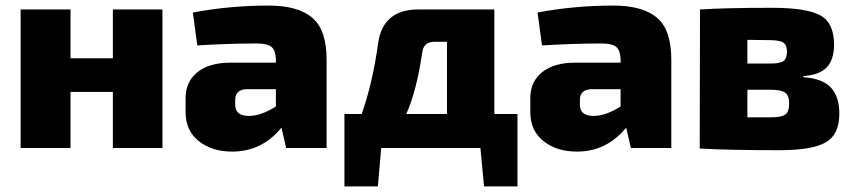

<svg xmlns="http://www.w3.org/2000/svg" viewBox="-20 -531 3061 689"><path d="M563 -497V0H385V-201H233V0H54V-497H233V-322H385V-497Z M688 -368 672 -486Q804 -511 944 -511Q1049 -511 1100.5 -467.5Q1152 -424 1152 -317V0H1007L990 -73Q920 13 813 13Q741 13 693.5 -24.5Q646 -62 646 -129V-179Q646 -238 688.5 -272Q731 -306 805 -306H970V-318Q969 -350 954.5 -362.5Q940 -375 901 -375Q804 -375 688 -368ZM824 -172V-155Q824 -115 873 -115Q917 -115 970 -149V-211H866Q824 -210 824 -172Z M1837 -122V138H1717L1704 0H1348L1336 138H1216V-122H1278Q1317 -232 1337 -376Q1354 -497 1481 -497H1754V-122ZM1584 -122V-381H1539Q1499 -381 1495 -341Q1475 -205 1438 -122Z M1925 -368 1909 -486Q2041 -511 2181 -511Q2286 -511 2337.5 -467.5Q2389 -424 2389 -317V0H2244L2227 -73Q2157 13 2050 13Q1978 13 1930.5 -24.5Q1883 -62 1883 -129V-179Q1883 -238 1925.5 -272Q1968 -306 2042 -306H2207V-318Q2206 -350 2191.5 -362.5Q2177 -375 2138 -375Q2041 -375 1925 -368ZM2061 -172V-155Q2061 -115 2110 -115Q2154 -115 2207 -149V-211H2103Q2061 -210 2061 -172Z M2863 -258V-254Q2932 -249 2962 -216.5Q2992 -184 2992 -123Q2992 -48 2943 -20Q2894 8 2778 8Q2593 8 2491 2L2492 -497Q2583 -503 2749 -503Q2876 -503 2924.5 -475.5Q2973 -448 2973 -371Q2973 -317 2947 -289.5Q2921 -262 2863 -258ZM2662 -303H2745Q2779 -303 2791.5 -312Q2804 -321 2804 -346Q2804 -370 2790.5 -378.5Q2777 -387 2740 -387L2662 -388ZM2662 -110H2747Q2784 -110 2798 -120Q2812 -130 2812 -160Q2812 -188 2797.5 -198.5Q2783 -209 2745 -209H2662Z"/></svg>

Font: Ezarion Extra Bold
Style: Regular
Weight: 800
Designer: Natanael Gama
Version: Version 1.001;PS 001.001;hotconv 1.0.70;makeotf.lib2.5.58329